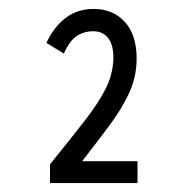

<svg xmlns="http://www.w3.org/2000/svg" viewBox="-20 -656 415 430"><path d="M92 -246V-288Q139 -346 170 -386Q201 -426 217 -458Q233 -490 234 -526Q234 -556 222 -571Q210 -586 189 -586Q168 -586 152 -575.5Q136 -565 123 -536L84 -560Q100 -595 126.5 -615.5Q153 -636 190 -636Q233 -636 259.5 -607Q286 -578 286 -525Q286 -485 270 -449.5Q254 -414 226.5 -377Q199 -340 164 -295H288V-246Z"/></svg>

Font: Inconsolata Condensed Medium
Style: Regular
Weight: 500
Width: 3
Monospace: yes
Designer: Raph Levien, Cyreal, Brenton Simpson
Foundry: Raph Levien, Cyreal, Google
Version: Version 3.100; ttfautohint (v1.8.4.7-5d5b)